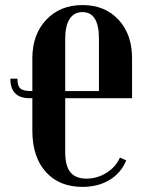

<svg xmlns="http://www.w3.org/2000/svg" viewBox="-20 -729 582 759"><path d="M107.9 -340.8H97.2Q21 -340.8 21 -418H48.8Q48.8 -389.6 60.3 -379.4Q71.8 -369.1 102.1 -369.1H107.9V-499Q107.9 -592.8 162.8 -650.9Q217.8 -709 306.2 -709Q394.5 -709 448.2 -651.4Q502 -593.8 502 -499V-340.8H237.8V-127Q237.8 -73.2 258.3 -48.1Q278.8 -22.9 321.8 -22.9Q364.7 -22.9 401.1 -45.9Q437.5 -68.8 454.1 -106L479 -95.2Q459 -45.4 413.3 -17.8Q367.7 9.8 306.2 9.8Q213.9 9.8 160.9 -49.6Q107.9 -108.9 107.9 -211.9ZM237.8 -576.2V-369.1H371.1V-576.2Q371.1 -681.2 306.2 -681.2Q272.9 -681.2 255.4 -654.3Q237.8 -627.4 237.8 -576.2Z"/></svg>

Font: Moniqa Black Heading
Style: Regular
Weight: 900
Designer: Rajesh Rajput
Foundry: Rajesh Rajput
Version: Version 1.000